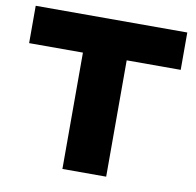

<svg xmlns="http://www.w3.org/2000/svg" viewBox="-79 -784 882 865"><g transform="rotate(10 362.5 -351.5)"><path d="M261.7 0V-532.2H15.6V-703.1H709V-532.2H461.9V0Z"/></g></svg>

Font: Schibsted Grotesk Black
Style: Regular
Weight: 900
Designer: Bakken & Baeck AS, Henrik Kongsvoll
Foundry: Schibsted ASA
Version: Version 1.100;gftools[0.9.25]